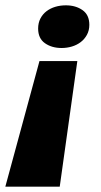

<svg xmlns="http://www.w3.org/2000/svg" viewBox="-63 -532 379 720"><path d="M161 168H-43L85 -303H227ZM272 -439Q272 -418 263 -401.5Q254 -385 239.5 -374Q225 -363 206.5 -357.5Q188 -352 168 -352Q131 -352 105.5 -370Q80 -388 80 -425Q80 -446 88.5 -462.5Q97 -479 111.5 -490Q126 -501 144.5 -506.5Q163 -512 184 -512Q221 -512 246.5 -494Q272 -476 272 -439Z"/></svg>

Font: Racing Sans One
Style: Regular
Weight: 400
Designer: Pablo Impallari, Rodrigo Fuenzalida
Foundry: Pablo Impallari, Rodrigo Fuenzalida
Version: Version 1.001; ttfautohint (v0.8) -G 200 -r 50